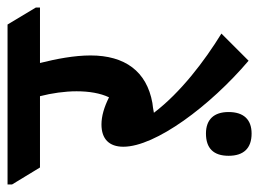

<svg xmlns="http://www.w3.org/2000/svg" viewBox="-160 -555 687 509"><g transform="rotate(-90 183.5 -300.5)"><path d="M277 15 349 -57C276 -102 193 -165 139 -236C148 -238 157 -239 165 -240C249 -255 291 -313 291 -404C291 -447 282 -494 271 -538H418V-549L373 -624H-51V-612L-6 -538H183C191 -507 196 -472 196 -441C196 -408 191 -378 180 -355C154 -368 130 -375 108 -375C70 -375 49 -355 49 -317C49 -232 157 -87 277 15ZM84 23C121 23 141 2 141 -38C141 -77 121 -98 84 -98C45 -98 25 -78 25 -38C25 2 45 23 84 23Z"/></g></svg>

Font: Noto Serif Devanagari SemiCondensed SemiBold
Style: Regular
Weight: 600
Width: 4
Designer: Universal Thirst, Indian Type Foundry and the Monotype Design Team
Foundry: Monotype Imaging Inc.
Version: Version 2.004